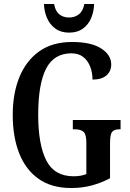

<svg xmlns="http://www.w3.org/2000/svg" viewBox="-20 -935 652 965"><path d="M338 10Q239 10 174 -36Q109 -82 76.5 -164.5Q44 -247 44 -358Q44 -466 78 -548.5Q112 -631 178 -677.5Q244 -724 342 -724Q438 -724 488.5 -691.5Q539 -659 539 -611Q539 -577 515 -556Q491 -535 445 -535Q445 -569 433.5 -599.5Q422 -630 398.5 -648.5Q375 -667 339 -667Q251 -667 211.5 -589.5Q172 -512 172 -358Q172 -209 212.5 -129Q253 -49 350 -49Q366 -49 382.5 -51.5Q399 -54 414 -60V-217Q414 -260 400 -272.5Q386 -285 357 -285H346V-332H586V-285H578Q554 -285 543.5 -272Q533 -259 533 -213V-39Q487 -15 439.5 -2.5Q392 10 338 10ZM327 -771Q286 -771 258 -791.5Q230 -812 216 -845Q202 -878 201 -915H252Q258 -879 278 -863Q298 -847 327 -847Q356 -847 376.5 -863Q397 -879 404 -915H453Q452 -878 438.5 -845Q425 -812 397 -791.5Q369 -771 327 -771Z"/></svg>

Font: Noto Serif Devanagari ExtraCondensed SemiBold
Style: Regular
Weight: 600
Width: 2
Designer: Universal Thirst, Indian Type Foundry and the Monotype Design Team
Foundry: Monotype Imaging Inc.
Version: Version 2.004; ttfautohint (v1.8.4.7-5d5b)